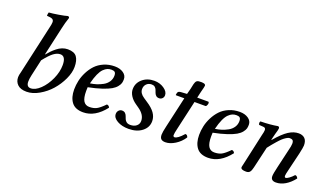

<svg xmlns="http://www.w3.org/2000/svg" viewBox="-69 -1141 2704 1594"><g transform="rotate(20 1282.5 -344.0)"><path d="M231.9 -276.9 199.2 -130.9Q191.9 -97.7 191.9 -75.2Q191.9 -28.8 229 -28.8Q269.5 -28.8 313 -70.6Q356.4 -112.3 385.3 -176.5Q414.1 -240.7 414.1 -300.8Q414.1 -378.9 366.2 -378.9Q337.4 -378.9 307.1 -356.4Q276.9 -334 231.9 -276.9ZM100.1 -80.1Q100.1 -98.6 107.9 -125L206.1 -563Q212.9 -590.8 212.9 -606.9Q212.9 -625 199.5 -632.3Q186 -639.6 150.9 -641.1Q150.9 -659.7 155.8 -671.9Q184.6 -673.3 239 -682.4Q293.5 -691.4 314 -698.2Q329.1 -698.2 329.1 -685.1Q312.5 -637.7 300.8 -583L245.1 -335H248Q265.1 -355.5 280 -370.8Q294.9 -386.2 316.2 -403.3Q337.4 -420.4 361.3 -429.7Q385.3 -439 410.2 -439Q467.8 -439 490 -408Q512.2 -377 512.2 -319.8Q512.2 -269 484.9 -210.2Q457.5 -151.4 415 -103Q372.6 -54.7 315.9 -22.5Q259.3 9.8 206.1 9.8Q152.8 9.8 126.5 -15.6Q100.1 -41 100.1 -80.1Z M847.7 -365.2Q847.7 -386.7 838.6 -395.3Q829.6 -403.8 808.6 -403.8Q789.6 -403.8 773.4 -397.2Q757.3 -390.6 739.7 -373.5Q722.2 -356.4 706.5 -321.8Q690.9 -287.1 678.2 -235.8Q707.5 -239.7 734.4 -248.3Q761.2 -256.8 788.1 -271.5Q814.9 -286.1 831.3 -310.5Q847.7 -335 847.7 -365.2ZM671.4 -199.2Q670.4 -191.4 670.4 -165Q670.4 -104.5 687.7 -77.1Q705.1 -49.8 739.3 -49.8Q776.4 -49.8 802.7 -63.2Q829.1 -76.7 870.6 -119.1Q888.2 -119.1 896.5 -100.1Q811 9.8 705.6 9.8Q635.7 9.8 604 -32Q572.3 -73.7 572.3 -144Q572.3 -182.6 581.1 -222.4Q589.8 -262.2 609.9 -301.5Q629.9 -340.8 658.4 -371.1Q687 -401.4 730.5 -420.2Q773.9 -439 825.7 -439Q871.1 -439 901.4 -418.2Q931.6 -397.5 931.6 -363.8Q931.6 -345.2 927.7 -330.6Q923.8 -315.9 908.4 -296.6Q893.1 -277.3 866.2 -261.7Q839.4 -246.1 789.8 -229.5Q740.2 -212.9 671.4 -199.2Z M966.3 -70.8Q966.3 -89.4 978 -102.3Q989.7 -115.2 1006.3 -115.2Q1023.9 -115.2 1034.2 -106Q1044.4 -96.7 1049.1 -83.7Q1053.7 -70.8 1059.1 -57.6Q1064.5 -44.4 1076.7 -35.2Q1088.9 -25.9 1109.4 -25.9Q1143.6 -25.9 1164.3 -43Q1185.1 -60.1 1185.1 -87.9Q1185.1 -142.6 1123 -185.1L1097.2 -203.1Q1064.5 -225.6 1046.4 -254.2Q1028.3 -282.7 1028.3 -312Q1028.3 -366.2 1070.1 -402.6Q1111.8 -439 1175.3 -439Q1223.1 -439 1260.7 -413.6Q1298.3 -388.2 1298.3 -356Q1298.3 -338.9 1287.1 -327.4Q1275.9 -315.9 1259.3 -315.9Q1242.2 -315.9 1232.2 -325Q1222.2 -334 1217.5 -346.7Q1212.9 -359.4 1208 -372.1Q1203.1 -384.8 1192.6 -393.8Q1182.1 -402.8 1164.1 -402.8Q1136.2 -402.8 1118.7 -385Q1101.1 -367.2 1101.1 -339.8Q1101.1 -302.2 1143.1 -274.9L1174.3 -253.9Q1224.6 -221.7 1248 -188.5Q1271.5 -155.3 1271.5 -117.2Q1271.5 -61.5 1225.6 -25.9Q1179.7 9.8 1107.4 9.8Q1048.3 9.8 1007.3 -13.4Q966.3 -36.6 966.3 -70.8Z M1396 -118.2 1457 -387.2H1386.7Q1380.9 -387.2 1380.9 -389.2Q1380.9 -397.5 1384.8 -409.2Q1388.7 -424.3 1412.6 -425.8L1465.8 -429.2L1479 -479Q1481 -486.8 1483.6 -501Q1486.3 -515.1 1488.5 -523.4Q1490.7 -531.7 1494.6 -541Q1498.5 -550.3 1505.6 -555.2Q1512.7 -560.1 1522.9 -561Q1582 -566.4 1582 -543.9Q1582 -538.6 1578.9 -525.6Q1575.7 -512.7 1571.5 -496.8Q1567.4 -481 1565.9 -474.1L1555.7 -429.2H1654.8Q1663.1 -423.3 1658.7 -407.2Q1654.3 -391.1 1645 -387.2H1546.9L1487.8 -127Q1478 -87.4 1478 -69.8Q1478 -62.5 1481.9 -58.8Q1485.8 -55.2 1489.7 -55.2Q1517.6 -55.2 1566.9 -111.8Q1585.4 -111.8 1590.8 -89.8Q1562 -45.4 1517.6 -17.8Q1473.1 9.8 1432.6 9.8Q1407.2 9.8 1395 -1.7Q1382.8 -13.2 1382.8 -39.1Q1382.8 -62.5 1396 -118.2Z M1951.7 -365.2Q1951.7 -386.7 1942.6 -395.3Q1933.6 -403.8 1912.6 -403.8Q1893.6 -403.8 1877.4 -397.2Q1861.3 -390.6 1843.8 -373.5Q1826.2 -356.4 1810.5 -321.8Q1794.9 -287.1 1782.2 -235.8Q1811.5 -239.7 1838.4 -248.3Q1865.2 -256.8 1892.1 -271.5Q1918.9 -286.1 1935.3 -310.5Q1951.7 -335 1951.7 -365.2ZM1775.4 -199.2Q1774.4 -191.4 1774.4 -165Q1774.4 -104.5 1791.7 -77.1Q1809.1 -49.8 1843.3 -49.8Q1880.4 -49.8 1906.7 -63.2Q1933.1 -76.7 1974.6 -119.1Q1992.2 -119.1 2000.5 -100.1Q1915 9.8 1809.6 9.8Q1739.7 9.8 1708 -32Q1676.3 -73.7 1676.3 -144Q1676.3 -182.6 1685.1 -222.4Q1693.8 -262.2 1713.9 -301.5Q1733.9 -340.8 1762.5 -371.1Q1791 -401.4 1834.5 -420.2Q1877.9 -439 1929.7 -439Q1975.1 -439 2005.4 -418.2Q2035.6 -397.5 2035.6 -363.8Q2035.6 -345.2 2031.7 -330.6Q2027.8 -315.9 2012.5 -296.6Q1997.1 -277.3 1970.2 -261.7Q1943.4 -246.1 1893.8 -229.5Q1844.2 -212.9 1775.4 -199.2Z M2099.1 -12.2Q2099.1 -15.1 2100.3 -20.5Q2101.6 -25.9 2103.5 -33.7Q2105.5 -41.5 2106.4 -46.9L2166.5 -319.8Q2175.3 -352.5 2175.3 -367.2Q2175.3 -387.7 2156.2 -389.2L2116.2 -392.1Q2111.8 -398.9 2111.6 -407.7Q2111.3 -416.5 2116.2 -422.9Q2206.5 -424.8 2266.1 -436Q2280.3 -436 2280.3 -419.9Q2280.3 -413.6 2276.9 -401.1Q2273.4 -388.7 2266.8 -365.5Q2260.3 -342.3 2255.4 -319.8L2253.4 -310.1H2256.3Q2316.4 -380.9 2361.1 -409.9Q2405.8 -439 2450.2 -439Q2484.4 -439 2504.4 -419.7Q2524.4 -400.4 2524.4 -358.9Q2524.4 -342.8 2511.2 -283.2L2473.1 -124Q2462.4 -82 2462.4 -69.8Q2462.4 -54.2 2473.1 -54.2Q2482.4 -54.2 2502 -68.1Q2521.5 -82 2540 -103Q2549.8 -103 2556.2 -96.7Q2562.5 -90.3 2565.4 -82Q2530.8 -37.6 2490.7 -13.9Q2450.7 9.8 2409.2 9.8Q2364.3 9.8 2364.3 -29.8Q2364.3 -51.3 2379.4 -115.2L2416.5 -274.9Q2428.2 -319.3 2428.2 -339.8Q2428.2 -360.8 2419.7 -368.4Q2411.1 -376 2393.1 -376Q2380.9 -376 2363.8 -365.2Q2346.7 -354.5 2332.3 -341.3Q2317.9 -328.1 2297.6 -304.9Q2277.3 -281.7 2267.1 -269Q2256.8 -256.3 2240.2 -234.9L2196.3 -45.9Q2189.9 -16.6 2179.2 -3.4Q2168.5 9.8 2146.5 9.8Q2099.1 9.8 2099.1 -12.2Z"/></g></svg>

Font: Common Serif Medium
Style: Italic
Weight: 500
Italic angle: -12°
Designer: Philipp H. Poll, Khaled Hosny
Foundry: Stefan Peev, Context Ltd.
Version: Version 1.026